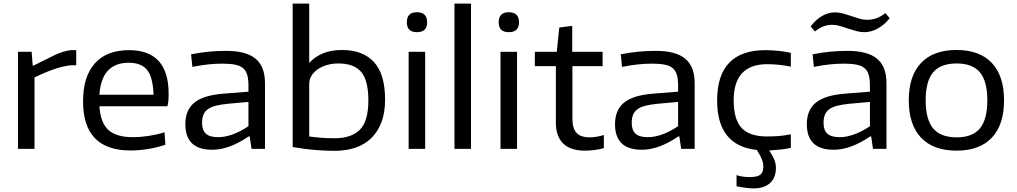

<svg xmlns="http://www.w3.org/2000/svg" viewBox="-20 -828 5655 1068"><path d="M80 -540H156L162 -463H166Q235 -498 283 -521Q331 -544 373 -549H404V-465H374Q328 -460 276 -441.5Q224 -423 172 -397V0H80Z M706 9Q442 9 442 -264Q442 -402 507.5 -475.5Q573 -549 698 -549Q918 -549 918 -306Q918 -284 916.5 -266.5Q915 -249 911 -237H533Q539 -145 583 -105Q627 -65 719 -65Q761 -65 807 -72Q853 -79 895 -92L900 -23Q857 -8 805.5 0.5Q754 9 706 9ZM696 -479Q545 -479 533 -301H834Q831 -397 799 -438Q767 -479 696 -479Z M1160 5Q1011 5 1011 -137Q1011 -216 1061 -257Q1111 -298 1222 -307L1362 -318V-351Q1362 -387 1355.5 -410.5Q1349 -434 1333 -448Q1317 -462 1289 -468Q1261 -474 1218 -474Q1181 -474 1141 -470Q1101 -466 1050 -456L1043 -526Q1100 -537 1145.5 -541Q1191 -545 1239 -545Q1349 -545 1401.5 -501.5Q1454 -458 1454 -366V0H1379L1369 -69H1363Q1255 5 1160 5ZM1194 -65Q1232 -65 1274.5 -80.5Q1317 -96 1362 -126V-261L1250 -251Q1209 -247 1181 -240Q1153 -233 1136 -220.5Q1119 -208 1111.5 -189.5Q1104 -171 1104 -145Q1104 -103 1125.5 -84Q1147 -65 1194 -65Z M1842 11Q1792 11 1735.5 6.5Q1679 2 1608 -10V-808H1700V-478Q1766 -550 1882 -550Q1998 -550 2060 -483Q2122 -416 2122 -274Q2122 -201 2101.5 -147.5Q2081 -94 2044 -58.5Q2007 -23 1955.5 -6Q1904 11 1842 11ZM1840 -59Q1935 -59 1982 -106.5Q2029 -154 2029 -269Q2029 -381 1989 -428Q1949 -475 1862 -475Q1830 -475 1801 -467Q1772 -459 1749.5 -444Q1727 -429 1713.5 -408Q1700 -387 1700 -361V-69Q1726 -65 1762 -62Q1798 -59 1840 -59Z M2299 -649Q2243 -649 2243 -704Q2243 -760 2299 -760Q2356 -760 2356 -704Q2356 -649 2299 -649ZM2253 -540H2345V0H2253Z M2508 -808H2600V0H2508Z M2810 -649Q2754 -649 2754 -704Q2754 -760 2810 -760Q2867 -760 2867 -704Q2867 -649 2810 -649ZM2764 -540H2856V0H2764Z M3233 10Q3154 10 3113 -29.5Q3072 -69 3072 -146V-460H2955V-540H3077L3091 -675L3163 -684V-540H3332V-460H3164V-166Q3164 -114 3187 -89Q3210 -64 3261 -64Q3297 -64 3339 -77V-4Q3288 10 3233 10Z M3550 5Q3401 5 3401 -137Q3401 -216 3451 -257Q3501 -298 3612 -307L3752 -318V-351Q3752 -387 3745.5 -410.5Q3739 -434 3723 -448Q3707 -462 3679 -468Q3651 -474 3608 -474Q3571 -474 3531 -470Q3491 -466 3440 -456L3433 -526Q3490 -537 3535.5 -541Q3581 -545 3629 -545Q3739 -545 3791.5 -501.5Q3844 -458 3844 -366V0H3769L3759 -69H3753Q3645 5 3550 5ZM3584 -65Q3622 -65 3664.5 -80.5Q3707 -96 3752 -126V-261L3640 -251Q3599 -247 3571 -240Q3543 -233 3526 -220.5Q3509 -208 3501.5 -189.5Q3494 -171 3494 -145Q3494 -103 3515.5 -84Q3537 -65 3584 -65Z M4172 220Q4152 220 4126 216.5Q4100 213 4077 208V146Q4108 157 4150 157Q4192 157 4209 144Q4226 131 4226 99Q4226 79 4218 58.5Q4210 38 4190 6Q3969 -17 3969 -269Q3969 -549 4238 -549Q4273 -549 4311.5 -545Q4350 -541 4379 -534V-457Q4314 -471 4248 -471Q4061 -471 4061 -270Q4061 -164 4105 -116.5Q4149 -69 4246 -69Q4284 -69 4314 -71.5Q4344 -74 4379 -81V-6Q4357 0 4325 3.5Q4293 7 4259 9Q4281 44 4288.5 64Q4296 84 4296 106Q4296 160 4263.5 190Q4231 220 4172 220Z M4617 5Q4468 5 4468 -137Q4468 -216 4518 -257Q4568 -298 4679 -307L4819 -318V-351Q4819 -387 4812.5 -410.5Q4806 -434 4790 -448Q4774 -462 4746 -468Q4718 -474 4675 -474Q4638 -474 4598 -470Q4558 -466 4507 -456L4500 -526Q4557 -537 4602.5 -541Q4648 -545 4696 -545Q4806 -545 4858.5 -501.5Q4911 -458 4911 -366V0H4836L4826 -69H4820Q4712 5 4617 5ZM4651 -65Q4689 -65 4731.5 -80.5Q4774 -96 4819 -126V-261L4707 -251Q4666 -247 4638 -240Q4610 -233 4593 -220.5Q4576 -208 4568.5 -189.5Q4561 -171 4561 -145Q4561 -103 4582.5 -84Q4604 -65 4651 -65ZM4489 -681Q4520 -721 4554.5 -740Q4589 -759 4623 -759Q4649 -759 4671.5 -752.5Q4694 -746 4716 -738.5Q4738 -731 4759.5 -724.5Q4781 -718 4805 -718Q4831 -718 4855 -726.5Q4879 -735 4905 -755L4929 -727Q4899 -689 4862 -669Q4825 -649 4788 -649Q4765 -649 4742 -655.5Q4719 -662 4696.5 -669.5Q4674 -677 4652 -683.5Q4630 -690 4608 -690Q4584 -690 4561 -681.5Q4538 -673 4513 -653Z M5301 10Q5172 10 5103.5 -62Q5035 -134 5035 -270Q5035 -406 5103.5 -478Q5172 -550 5301 -550Q5429 -550 5497 -478Q5565 -406 5565 -270Q5565 -134 5497 -62Q5429 10 5301 10ZM5301 -64Q5390 -64 5431 -114Q5472 -164 5472 -270Q5472 -376 5431 -425.5Q5390 -475 5301 -475Q5212 -475 5170.5 -425.5Q5129 -376 5129 -270Q5129 -164 5170.5 -114Q5212 -64 5301 -64Z"/></svg>

Font: Encode Sans Wide
Style: Regular
Weight: 400
Designer: Pablo Impallari, Andres Torresi
Foundry: Pablo Impallari, Andres Torresi
Version: Version 1.000; ttfautohint (v1.00) -l 8 -r 50 -G 200 -x 14 -